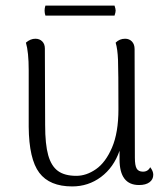

<svg xmlns="http://www.w3.org/2000/svg" viewBox="-20 -656 600 689"><path d="M530 -29Q530 -12 516.5 -2Q503 8 479 8Q409 8 409 -84V-115Q388 -55 342.5 -21Q297 13 239 13Q158 13 121 -36Q84 -85 83 -201V-404Q83 -469 73 -503Q89 -517 107 -517Q122 -517 131.5 -507.5Q141 -498 141 -482L142 -207Q142 -138 153 -99Q164 -60 188 -42.5Q212 -25 254 -25Q290 -25 324.5 -49Q359 -73 382 -126.5Q405 -180 405 -264Q405 -402 403.5 -441Q402 -480 395 -503Q409 -517 429 -517Q444 -517 453.5 -507Q463 -497 463 -480L464 -90Q464 -62 470.5 -51Q477 -40 493 -40Q511 -40 519 -56Q530 -42 530 -29ZM391 -636Q395 -624 395 -618Q395 -612 391 -600H143Q140 -609 140 -618Q140 -627 143 -636Z"/></svg>

Font: Arima Madurai Light
Style: Regular
Weight: 300
Designer: Joana Correia and Natanael Gama
Foundry: NDISCOVER
Version: Version 1.020